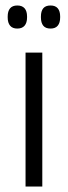

<svg xmlns="http://www.w3.org/2000/svg" viewBox="-20 -679 246 699"><path d="M73 0V-487.5H134V0ZM43 -575Q25.5 -575 16.8 -585.5Q8 -596 8 -615.5V-619Q8 -638.5 16.8 -648.8Q25.5 -659 43 -659Q60.5 -659 69.5 -648.8Q78.5 -638.5 78.5 -619V-615.5Q78.5 -596 69.5 -585.5Q60.5 -575 43 -575ZM164 -575Q146 -575 137.5 -585.5Q129 -596 129 -615.5V-619Q129 -638.5 137.5 -648.8Q146 -659 164 -659Q181.5 -659 190.2 -648.8Q199 -638.5 199 -619V-615.5Q199 -596 190.2 -585.5Q181.5 -575 164 -575Z"/></svg>

Font: Anek Gujarati Light
Style: Regular
Weight: 300
Designer: Mrunmayee Ghaisas (Gujarati), Yesha Goshar (Latin)
Foundry: Ek Type
Version: Version 1.003